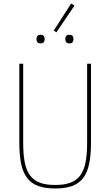

<svg xmlns="http://www.w3.org/2000/svg" viewBox="-20 -1061 628 1093"><path d="M112 -698V-248Q112 -182 121 -136.5Q130 -91 151 -62.5Q172 -34 207 -21Q242 -8 294 -8Q346 -8 381 -21Q416 -34 437 -62.5Q458 -91 467 -136.5Q476 -182 476 -248V-698H498V-250Q498 -178 487.5 -128Q477 -78 453 -47Q429 -16 390 -2Q351 12 294 12Q237 12 198 -2Q159 -16 135 -47Q111 -78 100.5 -128Q90 -178 90 -250V-698ZM301 -877 286 -887 385 -1041 404 -1029ZM211 -814Q198 -814 193 -820.5Q188 -827 188 -835V-842Q188 -850 193 -856.5Q198 -863 211 -863Q224 -863 229 -856.5Q234 -850 234 -842V-835Q234 -827 229 -820.5Q224 -814 211 -814ZM375 -814Q362 -814 357 -820.5Q352 -827 352 -835V-842Q352 -850 357 -856.5Q362 -863 375 -863Q388 -863 393 -856.5Q398 -850 398 -842V-835Q398 -827 393 -820.5Q388 -814 375 -814Z"/></svg>

Font: IBM Plex Sans Cond Thin
Style: Regular
Weight: 100
Width: 3
Designer: Mike Abbink, Paul van der Laan, Pieter van Rosmalen
Foundry: Bold Monday
Version: Version 1.3